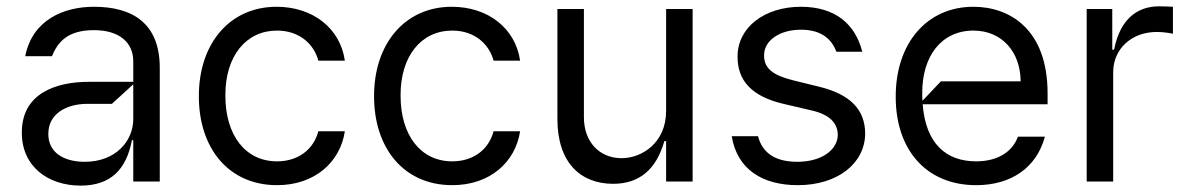

<svg xmlns="http://www.w3.org/2000/svg" viewBox="-20 -574 3749 607"><path d="M235.1 12.8C329.9 12.8 379.6 -38.4 397 -130.7H401.3V0H485.1V-359.4C485.1 -500.7 398.8 -552.6 277 -552.6C182.9 -552.6 82.7 -512.4 59.7 -396.3H144.2C161.9 -438.9 191.4 -478.7 277 -478.7C359.7 -478.7 401.3 -437.5 401.3 -380.7V-315.3H260.7C158.4 -315.3 48.7 -279.8 49 -154.8C48.7 -48.3 131 12.8 235.1 12.8ZM247.9 -62.5C180.8 -62.5 132.5 -92.3 132.8 -150.6C132.5 -214.5 190 -245.7 256.4 -245.7H333.8L401.3 -307.5V-197.4C401.3 -129.3 346.9 -62.5 247.9 -62.5Z M855.8 11.4C976.2 11.4 1055.8 -62.5 1070.3 -159.1H986.5C970.5 -99.4 920.8 -63.9 855.8 -63.9C756 -63.9 692.1 -146.3 692.5 -272.7C692.1 -396.3 757.5 -477.3 855.8 -477.3C929.3 -477.3 973.4 -431.8 986.5 -382.1H1070.3C1055.8 -484.4 969.1 -552.6 854.4 -552.6C706.3 -552.6 608.3 -436.1 608.7 -269.9C608.3 -106.5 702.1 11.4 855.8 11.4Z M1409.8 11.4C1530.2 11.4 1609.7 -62.5 1624.3 -159.1H1540.5C1524.5 -99.4 1474.8 -63.9 1409.8 -63.9C1310 -63.9 1246.1 -146.3 1246.4 -272.7C1246.1 -396.3 1311.4 -477.3 1409.8 -477.3C1483.3 -477.3 1527.3 -431.8 1540.5 -382.1H1624.3C1609.7 -484.4 1523.1 -552.6 1408.4 -552.6C1260.3 -552.6 1162.3 -436.1 1162.6 -269.9C1162.3 -106.5 1256 11.4 1409.8 11.4Z M1918.3 7.1C2000.4 7.1 2054.3 -36.9 2080.3 -127.8H2085.9V0H2169.7V-545.5H2085.9V-223C2085.6 -120.7 2007.5 -73.9 1945.3 -73.9C1875.4 -73.9 1825.6 -125 1826 -204.5V-545.5H1742.2V-198.9C1741.8 -59.7 1815.7 7.1 1918.3 7.1Z M2502.1 11.4C2628.6 11.4 2714.8 -57.9 2715.2 -152C2714.8 -228 2667.3 -275.9 2570.3 -299.7L2489.3 -319.6C2424.4 -335.6 2395.2 -357.2 2395.6 -399.1C2395.2 -446 2445 -480.1 2512.1 -480.1C2582.7 -480.1 2611.2 -444.6 2624.3 -410.5H2706C2684.3 -497.2 2621.1 -552.6 2512.1 -552.6C2396.7 -552.6 2311.4 -487.2 2311.8 -394.9C2311.4 -319.6 2356.2 -269.2 2456.7 -245.7L2547.6 -224.4C2602.3 -211.6 2628.2 -185.4 2628.6 -147.7C2628.2 -100.9 2578.5 -62.5 2500.7 -62.5C2432.9 -62.5 2390.6 -88.8 2376.4 -143.5H2293.3C2310.4 -38.7 2390.3 11.4 2502.1 11.4Z M3291.9 -279.8C3291.5 -483 3170.8 -552.6 3057.5 -552.6C2909.4 -552.6 2811.4 -436.1 2811.8 -268.5C2811.4 -100.9 2908 11.4 3066.1 11.4C3176.5 11.4 3257.1 -43.7 3283.4 -142H3198.2C3180 -92 3131.4 -63.9 3066.1 -63.9C2971.2 -63.9 2906.6 -119.7 2897 -244.3H3291.9ZM2896.3 -255.3C2895.6 -263.1 2895.6 -271.3 2895.6 -279.8C2895.2 -395.2 2955.3 -477.3 3057.5 -477.3C3148.1 -477.3 3206.3 -409.1 3206.7 -316.8H2954.5Z M3499.3 0V-345.2C3498.9 -419 3557.2 -473 3637.1 -473C3659.1 -473 3682.2 -468.8 3688.2 -467.3V-552.6C3678.3 -553.3 3656.2 -554 3644.2 -554C3578.5 -554 3521.7 -517 3502.1 -416.9H3496.4V-545.5H3415.5V0Z"/></svg>

Font: Riot Sans 2.0
Style: Regular
Weight: 400
Designer: Rasmus Andersson
Foundry: rsms
Version: Version 3.006;hotconv 1.0.109;makeotfexe 2.5.65596